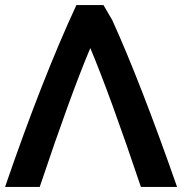

<svg xmlns="http://www.w3.org/2000/svg" viewBox="-27 -726 720 759"><path d="M673 13H530Q408 -350 330 -536Q252 -351 130 13H-7Q140 -415 275 -706H382L417 -646Q529 -399 673 13Z"/></svg>

Font: Repo
Style: DemiBold
Weight: 600
Designer: Stefan Peev
Foundry: Context Ltd
Version: Version 001.000